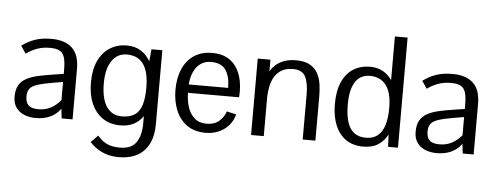

<svg xmlns="http://www.w3.org/2000/svg" viewBox="-57 -876 3223 1250"><g transform="rotate(5 1555.0 -251.5)"><path d="M192.4 12.2Q151.4 12.2 117.7 -1.5Q84 -15.1 64 -43.2Q43.9 -71.3 43.9 -114.7Q43.9 -161.6 61.3 -190.7Q78.6 -219.7 111.6 -236.6Q144.5 -253.4 190.9 -263.2Q237.3 -272.9 294.9 -281.7L350.1 -290V-314.9Q350.1 -366.7 341.6 -396.2Q333 -425.8 310.8 -438.5Q288.6 -451.2 246.6 -451.2Q200.7 -451.2 163.3 -438Q126 -424.8 91.3 -399.4Q91.3 -399.4 86.2 -407Q81.1 -414.6 74.7 -424.3Q68.4 -434.1 63.2 -441.4Q58.1 -448.7 58.1 -448.7Q98.6 -479 143.8 -494.6Q189 -510.3 250.5 -510.3Q339.4 -510.3 386.2 -466.6Q433.1 -422.9 433.1 -330.1V0H361.8L354.5 -62.5Q328.1 -25.9 287.1 -6.8Q246.1 12.2 192.4 12.2ZM205.6 -46.4Q250 -46.4 285.4 -64.9Q320.8 -83.5 350.1 -118.7V-237.3L286.6 -226.6Q218.8 -215.3 182.9 -203.1Q147 -190.9 134 -172.4Q121.1 -153.8 121.1 -123.5Q121.1 -84.5 140.1 -65.4Q159.2 -46.4 205.6 -46.4Z M754.9 218.8Q687.5 218.8 638.7 193.6Q589.8 168.5 564 136.2L608.9 90.3Q633.3 120.6 667 138.4Q700.7 156.2 754.9 156.2Q830.6 156.2 862.1 110.6Q893.6 64.9 893.6 -16.1V-62Q871.1 -27.8 834.5 -8.1Q797.9 11.7 745.1 11.7Q679.2 11.7 631.1 -20.5Q583 -52.7 557.1 -111.3Q531.2 -169.9 531.2 -249Q531.2 -334.5 558.8 -392.6Q586.4 -450.7 634.5 -480.5Q682.6 -510.3 744.1 -510.3Q796.9 -510.3 835.4 -486.1Q874 -461.9 897.5 -419.9L905.3 -499.5H976.1V-16.6Q976.1 60.5 949.7 112.8Q923.3 165 873.8 191.9Q824.2 218.8 754.9 218.8ZM749.5 -47.4Q803.2 -47.4 834.7 -68.8Q866.2 -90.3 879.9 -134.5Q893.6 -178.7 893.6 -246.6Q893.6 -305.7 882.6 -345.2Q871.6 -384.8 851.8 -408.2Q832 -431.6 805.9 -441.7Q779.8 -451.7 749 -451.7Q687 -451.7 651.1 -399.2Q615.2 -346.7 615.2 -252Q615.2 -150.9 650.6 -99.1Q686 -47.4 749.5 -47.4Z M1305.7 11.7Q1228 11.7 1179 -24.4Q1129.9 -60.5 1106.7 -120.1Q1083.5 -179.7 1083.5 -250Q1083.5 -328.1 1108.9 -386.7Q1134.3 -445.3 1183.1 -477.8Q1231.9 -510.3 1301.3 -510.3Q1371.1 -510.3 1415.3 -479.2Q1459.5 -448.2 1480.7 -395.3Q1502 -342.3 1502 -275.4Q1502 -273.4 1501.7 -265.9Q1501.5 -258.3 1501.2 -250.2Q1501 -242.2 1500.5 -237.8H1166.5Q1167 -188 1180.9 -144.8Q1194.8 -101.6 1225.1 -74.7Q1255.4 -47.9 1304.2 -47.9Q1355 -47.9 1385.7 -74.5Q1416.5 -101.1 1429.2 -139.2L1491.2 -125Q1480 -81.5 1452.4 -51Q1424.8 -20.5 1386.7 -4.6Q1348.6 11.2 1305.7 11.7ZM1166.5 -292.5H1424.3Q1423.8 -367.7 1395.3 -409.4Q1366.7 -451.2 1299.8 -451.2Q1266.1 -451.2 1241.7 -437.5Q1217.3 -423.8 1201.4 -400.9Q1185.5 -377.9 1177 -349.9Q1168.5 -321.8 1166.5 -292.5Z M1599.6 0V-499.5H1682.6V-423.8Q1708 -466.3 1749.5 -488.3Q1791 -510.3 1849.1 -510.3Q1907.7 -510.3 1942.1 -489.7Q1976.6 -469.2 1993.4 -436Q2010.3 -402.8 2015.1 -363.8Q2020 -324.7 2020 -287.1V0H1937V-293.9Q1937 -369.6 1916 -410.6Q1895 -451.7 1834.5 -451.7Q1793 -451.7 1764.4 -436.3Q1735.8 -420.9 1718.3 -394.3Q1700.7 -367.7 1692.4 -333.5Q1684.1 -299.3 1682.6 -261.2V0Z M2332.5 11.7Q2266.6 11.7 2220.2 -20Q2173.8 -51.8 2149.7 -110.4Q2125.5 -168.9 2125.5 -249Q2125.5 -335.4 2151.6 -393.6Q2177.7 -451.7 2224.6 -481Q2271.5 -510.3 2333.5 -510.3Q2381.3 -510.3 2417.2 -490.2Q2453.1 -470.2 2476.6 -435.1V-720.7H2559.6V-1H2495.1L2491.2 -81.1Q2469.7 -39.1 2430.9 -13.7Q2392.1 11.7 2332.5 11.7ZM2346.2 -47.4Q2392.6 -47.4 2422.1 -71.3Q2451.7 -95.2 2466.1 -141.4Q2480.5 -187.5 2480.5 -254.4Q2480.5 -326.7 2461.7 -369.9Q2442.9 -413.1 2410.6 -432.1Q2378.4 -451.2 2338.9 -451.2Q2274.4 -451.2 2241.9 -400.6Q2209.5 -350.1 2209.5 -252.9Q2209.5 -149.4 2242.7 -98.4Q2275.9 -47.4 2346.2 -47.4Z M2813.5 12.2Q2772.5 12.2 2738.8 -1.5Q2705.1 -15.1 2685.1 -43.2Q2665 -71.3 2665 -114.7Q2665 -161.6 2682.4 -190.7Q2699.7 -219.7 2732.7 -236.6Q2765.6 -253.4 2812 -263.2Q2858.4 -272.9 2916 -281.7L2971.2 -290V-314.9Q2971.2 -366.7 2962.6 -396.2Q2954.1 -425.8 2931.9 -438.5Q2909.7 -451.2 2867.7 -451.2Q2821.8 -451.2 2784.4 -438Q2747.1 -424.8 2712.4 -399.4Q2712.4 -399.4 2707.3 -407Q2702.1 -414.6 2695.8 -424.3Q2689.5 -434.1 2684.3 -441.4Q2679.2 -448.7 2679.2 -448.7Q2719.7 -479 2764.9 -494.6Q2810.1 -510.3 2871.6 -510.3Q2960.4 -510.3 3007.3 -466.6Q3054.2 -422.9 3054.2 -330.1V0H2982.9L2975.6 -62.5Q2949.2 -25.9 2908.2 -6.8Q2867.2 12.2 2813.5 12.2ZM2826.7 -46.4Q2871.1 -46.4 2906.5 -64.9Q2941.9 -83.5 2971.2 -118.7V-237.3L2907.7 -226.6Q2839.8 -215.3 2804 -203.1Q2768.1 -190.9 2755.1 -172.4Q2742.2 -153.8 2742.2 -123.5Q2742.2 -84.5 2761.2 -65.4Q2780.3 -46.4 2826.7 -46.4Z"/></g></svg>

Font: Pontano Sans
Style: Regular
Weight: 400
Designer: Vernon Adams
Foundry: Vernon Adams
Version: Version 2.001